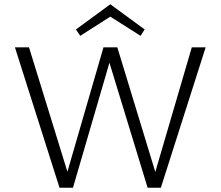

<svg xmlns="http://www.w3.org/2000/svg" viewBox="-20 -880 1034 900"><path d="M356 -712 336 -742 497 -860 658 -742 639 -712 497 -802ZM944 -658 734 0H672L493 -586L322 0H259L50 -658H116L296 -75L465 -658H530L708 -74L879 -658Z"/></svg>

Font: Isabella Sans
Style: Regular
Weight: 400
Designer: Original fonts by Christian Thalmann (Catharsis Fonts), Modifications by Cristiano Sobral
Version: Version 0.002;July 12, 2020;FontCreator 13.0.0.2655 64-bit; 